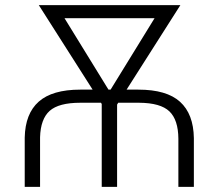

<svg xmlns="http://www.w3.org/2000/svg" viewBox="-20 -731 855 751"><path d="M76.7 0V-192.9Q78.6 -286.6 131.6 -333.5Q184.6 -380.4 293.9 -380.4H342.3L131.8 -710.9H685.5L475.1 -380.4H521Q631.8 -380.4 684.3 -332.8Q736.8 -285.2 738.3 -190.9V0H677.7V-188.5Q677.2 -262.2 642.6 -295.4Q607.9 -328.6 523.9 -329.1H442.4L438 -321.8V0H377.9V-324.2L375 -329.1H293.9Q210 -329.1 174.3 -297.4Q138.7 -265.6 136.7 -193.8V0ZM404.3 -380.4H412.6L584.5 -659.7H232.4Z"/></svg>

Font: Roboto-Light
Style: Regular
Weight: 300
Designer: Google
Version: Version 2.137; 2017